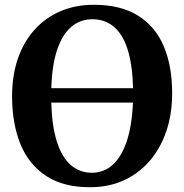

<svg xmlns="http://www.w3.org/2000/svg" viewBox="-20 -772 770 803"><path d="M360 11Q246.5 12 173.2 -36Q100 -84 65.2 -170Q30.5 -256 30.5 -369Q30.5 -457 55 -527.5Q79.5 -598 125 -648.2Q170.5 -698.5 233.2 -725.2Q296 -752 372.5 -752Q485.5 -752 558 -706.2Q630.5 -660.5 665.2 -577.8Q700 -495 700 -382.5Q700 -295 675.5 -223Q651 -151 605.8 -98.8Q560.5 -46.5 498.2 -18Q436 10.5 360 11ZM364 -49.5Q414 -49.5 451 -82.5Q488 -115.5 510 -181Q532 -246.5 536 -343H194.5Q197 -246 217.5 -180.8Q238 -115.5 275.2 -82.5Q312.5 -49.5 364 -49.5ZM194.5 -403H536.5Q534 -502 513.5 -565.8Q493 -629.5 455.8 -660.5Q418.5 -691.5 366 -691.5Q316 -691.5 278.5 -660Q241 -628.5 219.2 -564.5Q197.5 -500.5 194.5 -403Z"/></svg>

Font: Merriweather 20pt
Style: Bold
Weight: 700
Version: Version 2.100